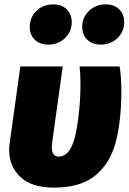

<svg xmlns="http://www.w3.org/2000/svg" viewBox="-20 -838 588 878"><path d="M535 -426Q535 -286 509.5 -189Q484 -92 416.5 -36Q349 20 227 20Q124 20 73 -29Q22 -78 22 -151Q22 -172 24 -182L73 -534H267L219 -190Q217 -174 217 -164Q217 -122 248 -122Q305 -122 326.5 -228.5Q348 -335 348 -456Q348 -499 344 -534H527Q535 -486 535 -426ZM116 -715Q116 -759 147 -788.5Q178 -818 223 -818Q262 -818 285 -795.5Q308 -773 308 -737Q308 -693 277 -663.5Q246 -634 201 -634Q162 -634 139 -656.5Q116 -679 116 -715ZM356 -715Q356 -759 387 -788.5Q418 -818 463 -818Q502 -818 525 -795.5Q548 -773 548 -737Q548 -693 517 -663.5Q486 -634 441 -634Q402 -634 379 -656.5Q356 -679 356 -715Z"/></svg>

Font: Fira Sans Black
Style: Italic
Weight: 900
Italic angle: -8°
Designer: Carrois Corporate & Edenspiekermann AG
Foundry: Carrois Corporate GbR & Edenspiekermann AG
Version: Version 4.203